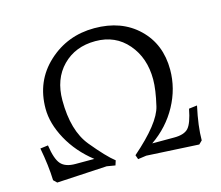

<svg xmlns="http://www.w3.org/2000/svg" viewBox="-95 -772 1039 901"><g transform="rotate(-15 424.5 -321.5)"><path d="M637.2 -345.7Q637.2 -450.2 577.6 -519.5Q518.1 -588.9 420.9 -588.9Q323.2 -588.9 261.7 -526.4Q200.2 -463.9 200.2 -359.9Q200.2 -212.4 265.1 -133.3Q330.1 -54.2 369.1 -23.9L361.8 -1L320.8 -7.8L77.1 5.9L61 -9.8Q58.6 -82 42 -168.9L80.1 -173.8Q89.8 -106 111.6 -81.1Q133.3 -56.2 182.1 -56.2H273.9Q198.7 -115.2 156.2 -192.9Q113.8 -270.5 113.8 -342.8Q113.8 -476.6 207.3 -562.7Q300.8 -648.9 432.1 -648.9Q563.5 -648.9 644.8 -571Q726.1 -493.2 726.1 -369.1Q726.1 -277.8 680.9 -194.8Q635.7 -111.8 555.2 -56.2H662.1Q710.4 -56.2 730.7 -78.1Q751 -100.1 764.2 -168.9L804.2 -173.8Q783.2 -77.6 783.2 -9.8L767.1 5.9L513.2 -7.8L472.2 -2L464.8 -22.9Q601.1 -141.6 619.1 -218.8Q637.2 -295.9 637.2 -345.7Z"/></g></svg>

Font: Alegreya-Regular
Style: Regular
Weight: 400
Designer: Juan Pablo del Peral
Foundry: Juan Pablo del Peral
Version: Version 1.003